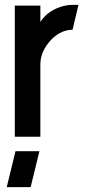

<svg xmlns="http://www.w3.org/2000/svg" viewBox="-20 -564 356 792"><path d="M7.8 208 43.9 59.6H142.6L106.4 208ZM41 0V-541H146.5V-473.6Q173.8 -516.6 228.5 -535.2Q253.9 -543.9 278.3 -543.9H303.7L279.3 -441.4Q221.7 -440.4 178.7 -385.7Q146.5 -343.8 146.5 -298.8V0Z"/></svg>

Font: Post No Bills Colombo
Style: Bold
Weight: 700
Designer: Kosala Senevirathne, Siva Puranthara, Lasantha Premarathna, Tharique Azeez
Foundry: Mooniak
Version: Version 1.220 ; ttfautohint (v1.6)